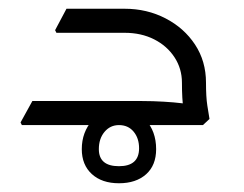

<svg xmlns="http://www.w3.org/2000/svg" viewBox="-20 -286 557 439"><path d="M396 -97Q396 -129 379 -155Q362 -181 332.5 -196Q303 -211 265 -211H130V-222L135 -266H265Q316 -266 358.5 -244Q401 -222 426 -184Q451 -146 451 -97ZM30 0 27 -6 54 -55H164V0ZM54 0V-55H305Q330 -55 354.5 -53.5Q379 -52 395 -50Q411 -48 411 -48V0ZM109 -211 106 -217 132 -266H243V-211ZM405 0Q403 -13 399.5 -36Q396 -59 396 -97H451Q451 -64 454 -45Q457 -26 459 -14L444 0ZM252 133Q213 133 190 112Q167 91 167 55Q167 16 191.5 -11.5Q216 -39 252 -39Q288 -39 312.5 -12.5Q337 14 337 55Q337 92 314 112.5Q291 133 252 133ZM252 94Q298 94 298 53Q298 30 285.5 15Q273 0 252 0Q232 0 219 15.5Q206 31 206 55Q206 94 252 94Z"/></svg>

Font: Fustat Light
Style: Regular
Weight: 300
Designer: Mohamed Gaber, Khaled Hosny, Laura Garcia Mut
Foundry: Kief Type Foundry, Alif Type Foundry, Hard Type Foundry
Version: Version 1.007